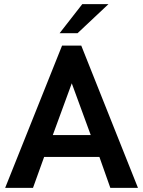

<svg xmlns="http://www.w3.org/2000/svg" viewBox="-20 -911 694 931"><path d="M269 -750H356L506 -891H379ZM236 -256 328 -507 420 -256ZM5 0H140L194 -150H462L515 0H649L374 -690H281Z"/></svg>

Font: FREAK Grotesk Next
Style: Bold
Weight: 700
Width: 3
Designer: La Scuola Open Source
Foundry: La Scuola Open Source
Version: Version 1.000;PS 1.0;hotconv 1.0.72;makeotf.lib2.5.5900